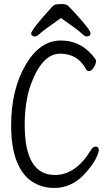

<svg xmlns="http://www.w3.org/2000/svg" viewBox="-20 -912 540 948"><path d="M408 -732Q398 -732 382 -748Q366 -764 281 -823Q193 -761 177.5 -746.5Q162 -732 153 -732Q134 -732 134 -747Q134 -765 236 -877Q246 -888 256.5 -890Q267 -892 288 -892Q309 -892 320.5 -879.5Q332 -867 350 -848Q427 -764 427 -748Q427 -732 408 -732ZM247 16Q186 16 138 -15.5Q90 -47 62.5 -116Q35 -185 35 -293Q35 -468 105.5 -590Q176 -712 280 -712Q386 -712 452 -619Q454 -615 454 -610Q454 -597 443 -579Q432 -561 419 -561Q410 -561 405 -570Q364 -647 277 -647Q183 -647 126 -477Q102 -396 102 -295Q102 -48 251 -48Q355 -48 430 -173Q440 -188 453 -188Q468 -188 468 -169Q468 -164 460 -144Q443 -100 390 -45Q329 16 247 16Z"/></svg>

Font: Moon Stars Kai T HW
Style: Regular
Weight: 400
Designer: GuiWonder
Version: Version 1.101